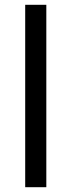

<svg xmlns="http://www.w3.org/2000/svg" viewBox="-20 -780 298 800"><path d="M173 0H85V-760H173Z"/></svg>

Font: Noto Sans Modi
Style: Regular
Weight: 400
Designer: Monotype Design Team
Foundry: Monotype Imaging Inc.
Version: Version 2.003; ttfautohint (v1.8.4.7-5d5b)